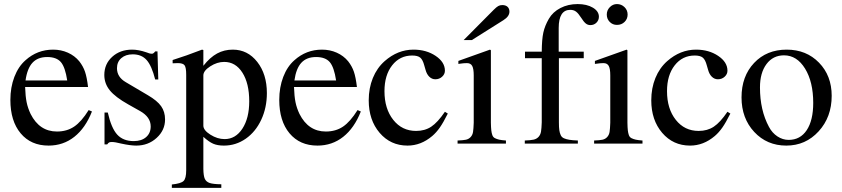

<svg xmlns="http://www.w3.org/2000/svg" viewBox="-20 -703 4122 940"><path d="M414.1 -164.1 430.2 -157.2Q398.4 -76.2 344 -33.2Q289.6 9.8 217.8 9.8Q131.3 9.8 81.1 -50.3Q30.8 -110.4 30.8 -213.9Q30.8 -275.4 50.3 -326.4Q69.8 -377.4 105 -408.2Q162.6 -460 240.2 -460Q278.8 -460 312.3 -445.1Q345.7 -430.2 368.2 -402.8Q387.2 -378.4 396.2 -351.8Q405.3 -325.2 411.1 -276.9H103Q104.5 -231 110.4 -202.4Q116.2 -173.8 129.9 -145Q173.3 -59.1 258.8 -59.1Q307.1 -59.1 342.8 -83Q378.4 -106.9 414.1 -164.1ZM105 -309.1H309.1Q299.3 -374 278.1 -398.9Q256.8 -423.8 210.9 -423.8Q165 -423.8 139.2 -396Q113.3 -368.2 105 -309.1Z M754.9 -314H739.7Q722.7 -381.3 697.8 -409.2Q672.9 -437 629.9 -437Q595.2 -437 574 -418.5Q552.7 -399.9 552.7 -369.1Q552.7 -325.7 595.7 -300.8L704.1 -236.8Q750 -210 769 -182.9Q788.1 -155.8 788.1 -118.2Q788.1 -65.4 746.8 -27.8Q705.6 9.8 647 9.8Q618.7 9.8 573.7 0Q543 -7.8 527.8 -7.8Q518.6 -7.8 514.2 -5.6Q509.8 -3.4 504.9 3.9H491.7V-151.9H507.8Q524.9 -75.7 554 -43.9Q583 -12.2 634.8 -12.2Q672.9 -12.2 695.3 -31.7Q717.8 -51.3 717.8 -84Q717.8 -129.9 666 -159.2L607.9 -191.9Q544.4 -227.5 517.6 -260.7Q490.7 -293.9 490.7 -335.9Q490.7 -389.6 529.3 -424.8Q567.9 -460 627 -460Q658.2 -460 696.8 -446.8Q712.4 -439.9 724.1 -439.9Q731.4 -439.9 739.7 -451.2H751Z M821.3 216.8V200.2Q865.7 195.8 878.7 183.1Q891.6 170.4 891.6 130.9V-336.9Q891.6 -372.1 883.8 -383.1Q876 -394 850.6 -394Q834 -394 825.2 -393.1V-409.2Q889.6 -429.2 969.2 -460L975.6 -458V-380.9Q1008.3 -422.4 1043 -441.2Q1077.6 -460 1119.6 -460Q1192.4 -460 1239.5 -399.9Q1286.6 -339.8 1286.6 -247.1Q1286.6 -175.8 1259 -116.7Q1231.4 -57.6 1183.1 -23.9Q1134.8 9.8 1076.2 9.8Q1044.9 9.8 1023.9 0.7Q1002.9 -8.3 975.6 -33.2V124Q976.1 157.7 982.7 172.4Q989.3 187 1006.6 192.9Q1023.9 198.7 1063.5 199.2V216.8ZM975.6 -334V-87.9Q975.6 -65.4 1010 -43.7Q1044.4 -22 1079.6 -22Q1133.3 -22 1166.7 -73.2Q1200.2 -124.5 1200.2 -207Q1200.2 -294.9 1166.7 -347.4Q1133.3 -399.9 1077.6 -399.9Q1043 -399.9 1009.3 -378.2Q975.6 -356.4 975.6 -334Z M1730.5 -164.1 1746.6 -157.2Q1714.8 -76.2 1660.4 -33.2Q1606 9.8 1534.2 9.8Q1447.8 9.8 1397.5 -50.3Q1347.2 -110.4 1347.2 -213.9Q1347.2 -275.4 1366.7 -326.4Q1386.2 -377.4 1421.4 -408.2Q1479 -460 1556.6 -460Q1595.2 -460 1628.7 -445.1Q1662.1 -430.2 1684.6 -402.8Q1703.6 -378.4 1712.6 -351.8Q1721.7 -325.2 1727.5 -276.9H1419.4Q1420.9 -231 1426.8 -202.4Q1432.6 -173.8 1446.3 -145Q1489.7 -59.1 1575.2 -59.1Q1623.5 -59.1 1659.2 -83Q1694.8 -106.9 1730.5 -164.1ZM1421.4 -309.1H1625.5Q1615.7 -374 1594.5 -398.9Q1573.2 -423.8 1527.3 -423.8Q1481.4 -423.8 1455.6 -396Q1429.7 -368.2 1421.4 -309.1Z M2158.2 -155.8 2172.4 -147Q2150.4 -103 2133.3 -78.6Q2116.2 -54.2 2096.2 -37.1Q2041 9.8 1975.1 9.8Q1892.1 9.8 1838.6 -52.7Q1785.2 -115.2 1785.2 -211.9Q1785.2 -271.5 1805.4 -321Q1825.7 -370.6 1863.3 -403.8Q1927.2 -460 2004.4 -460Q2067.4 -460 2112.8 -429.4Q2158.2 -398.9 2158.2 -356.9Q2158.2 -339.8 2144.5 -327.4Q2130.9 -314.9 2111.3 -314.9Q2094.7 -314.9 2082 -327.1Q2069.3 -339.4 2063.5 -360.8L2057.1 -382.8Q2049.8 -410.6 2037.4 -420.9Q2024.9 -431.2 1998 -431.2Q1937.5 -431.2 1899.9 -383.1Q1862.3 -335 1862.3 -256.8Q1862.3 -170.4 1905.3 -116.2Q1948.2 -62 2017.1 -62Q2060.1 -62 2091.3 -82.8Q2122.6 -103.5 2158.2 -155.8Z M2220.2 0V-15.1Q2247.6 -16.1 2261.2 -19Q2274.9 -22 2284.2 -32Q2293.5 -42 2295.9 -57.1Q2298.3 -72.3 2299.3 -102.1V-334Q2299.3 -366.7 2291.7 -380.4Q2284.2 -394 2266.1 -394Q2250 -394 2231.9 -391.1L2224.1 -390.1V-404.8L2378.9 -460L2383.3 -457V-102.1Q2383.8 -78.1 2385.3 -64.9Q2386.7 -51.8 2390.4 -41.5Q2394 -31.2 2403.1 -26.6Q2412.1 -22 2423.8 -19.3Q2435.5 -16.6 2457 -15.1V0ZM2290 -506.8H2250L2397 -654.8Q2410.6 -668.5 2419.2 -673.3Q2427.7 -678.2 2439 -678.2Q2455.6 -678.2 2464.8 -669.7Q2474.1 -661.1 2474.1 -646Q2474.1 -622.6 2444.3 -604Z M2837.9 -450.2V-418H2716.3V-104Q2716.3 -79.6 2718.3 -65.9Q2720.2 -52.2 2725.1 -41.5Q2730 -30.8 2741.2 -25.9Q2752.4 -21 2767.6 -18.6Q2782.7 -16.1 2809.1 -15.1V0H2549.3V-15.1Q2577.6 -16.1 2592.3 -19.3Q2606.9 -22.5 2616.5 -32.7Q2626 -43 2628.7 -58.6Q2631.3 -74.2 2632.3 -104V-418H2550.3V-450.2H2632.3Q2632.8 -510.3 2640.1 -543.7Q2647.5 -577.1 2667 -610.8Q2686.5 -644.5 2723.9 -663.8Q2761.2 -683.1 2808.1 -683.1Q2853 -683.1 2882.6 -665.5Q2912.1 -647.9 2912.1 -621.1Q2912.1 -604 2900.1 -592Q2888.2 -580.1 2870.1 -580.1Q2857.4 -580.1 2847.4 -588.4Q2837.4 -596.7 2825.2 -616.2Q2811.5 -637.7 2800 -646.2Q2788.6 -654.8 2772 -654.8Q2715.3 -654.8 2715.3 -565.9V-450.2Z M2888.7 0V-15.1Q2916 -16.1 2929.7 -19Q2943.4 -22 2952.6 -32Q2961.9 -42 2964.4 -57.1Q2966.8 -72.3 2967.8 -102.1V-334Q2967.8 -366.7 2960.2 -380.4Q2952.6 -394 2934.6 -394Q2919.4 -394 2900.9 -391.1L2892.6 -390.1V-404.8L3047.9 -460L3051.8 -457V-102.1Q3052.2 -78.1 3053.7 -64.9Q3055.2 -51.8 3058.8 -41.5Q3062.5 -31.2 3071.5 -26.6Q3080.6 -22 3092.3 -19.3Q3104 -16.6 3125.5 -15.1V0ZM3000.5 -683.1Q3022 -683.1 3037.4 -668.2Q3052.7 -653.3 3052.7 -631.8Q3052.7 -610.4 3037.8 -595.7Q3022.9 -581.1 3000.5 -581.1Q2979.5 -581.1 2965.1 -595.7Q2950.7 -610.4 2950.7 -631.8Q2950.7 -652.8 2965.6 -668Q2980.5 -683.1 3000.5 -683.1Z M3541.5 -155.8 3555.7 -147Q3533.7 -103 3516.6 -78.6Q3499.5 -54.2 3479.5 -37.1Q3424.3 9.8 3358.4 9.8Q3275.4 9.8 3221.9 -52.7Q3168.5 -115.2 3168.5 -211.9Q3168.5 -271.5 3188.7 -321Q3209 -370.6 3246.6 -403.8Q3310.5 -460 3387.7 -460Q3450.7 -460 3496.1 -429.4Q3541.5 -398.9 3541.5 -356.9Q3541.5 -339.8 3527.8 -327.4Q3514.2 -314.9 3494.6 -314.9Q3478 -314.9 3465.3 -327.1Q3452.6 -339.4 3446.8 -360.8L3440.4 -382.8Q3433.1 -410.6 3420.7 -420.9Q3408.2 -431.2 3381.3 -431.2Q3320.8 -431.2 3283.2 -383.1Q3245.6 -335 3245.6 -256.8Q3245.6 -170.4 3288.6 -116.2Q3331.5 -62 3400.4 -62Q3443.4 -62 3474.6 -82.8Q3505.9 -103.5 3541.5 -155.8Z M3831.5 -460Q3927.7 -460 3989.7 -396.2Q4051.8 -332.5 4051.8 -233.9Q4051.8 -129.9 3988 -60.1Q3924.3 9.8 3829.6 9.8Q3734.9 9.8 3672.6 -57.1Q3610.4 -124 3610.4 -226.1Q3610.4 -329.6 3671.9 -394.8Q3733.4 -460 3831.5 -460ZM3818.4 -432.1Q3764.6 -432.1 3732.7 -389.4Q3700.7 -346.7 3700.7 -274.9Q3700.7 -163.6 3744.6 -82Q3760.3 -52.2 3786.1 -35.2Q3812 -18.1 3841.3 -18.1Q3897.9 -18.1 3929.7 -65.9Q3961.4 -113.8 3961.4 -199.2Q3961.4 -302.2 3921.4 -367.2Q3881.3 -432.1 3818.4 -432.1Z"/></svg>

Font: Accordance
Style: Regular
Weight: 400
Version: Version 1.1 (build May 11, 2018) Miklal Software Solutions, 